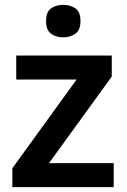

<svg xmlns="http://www.w3.org/2000/svg" viewBox="-20 -772 522 792"><path d="M449 0H31V-78L296 -444H47V-543H441V-456L182 -99H449ZM241 -752Q270 -752 291 -737.5Q312 -723 312 -685Q312 -648 291 -633Q270 -618 241 -618Q211 -618 190.5 -633Q170 -648 170 -685Q170 -723 190.5 -737.5Q211 -752 241 -752Z"/></svg>

Font: Noto Sans Sora Sompeng SemiBold
Style: Regular
Weight: 600
Version: Version 2.101